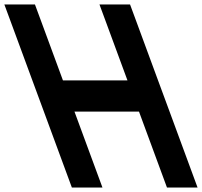

<svg xmlns="http://www.w3.org/2000/svg" viewBox="-261 -790 905 860"><path d="M498.6 -290 598.1 -20 623.9 50H486.9L461.1 -20L361.6 -290H72.6L172.1 -20L197.9 50H60.9L35.1 -20L-64.4 -290L-116.1 -430L-215.6 -700L-241.5 -770H-104.5L-78.6 -700L20.9 -430H309.9L210.4 -700L184.5 -770H321.5L347.4 -700L446.9 -430Z"/></svg>

Font: Nordica Plus
Style: NordicaClassicRgCondOpObl
Weight: 500
Version: Version 1.01